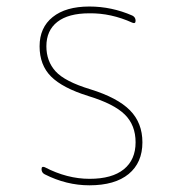

<svg xmlns="http://www.w3.org/2000/svg" viewBox="-20 -550 540 580"><path d="M247.1 -259.8Q168.9 -284.2 134.3 -318.8Q99.6 -353.5 99.6 -410.2Q99.6 -466.8 139.2 -498.5Q178.7 -530.3 250 -530.3Q317.4 -530.3 379.9 -502.9Q389.6 -498 389.6 -487.3Q389.6 -477.5 379.9 -481.4Q315.4 -510.7 250 -509.8Q186.5 -509.8 153.3 -483.9Q120.1 -458 120.1 -410.2Q120.1 -365.2 147.9 -334.5Q175.8 -303.7 252.9 -280.3Q335 -254.9 372.6 -216.8Q410.2 -178.7 410.2 -120.1Q410.2 -58.6 368.7 -24.4Q327.1 9.8 250 9.8Q180.7 9.8 115.2 -23.4Q105.5 -28.3 105.5 -39.1Q105.5 -48.8 115.2 -44.9Q182.6 -9.8 250.5 -9.8Q318.4 -9.8 354 -38.6Q389.6 -67.4 389.6 -120.1Q389.6 -171.9 356.9 -204.1Q324.2 -236.3 247.1 -259.8Z"/></svg>

Font: Rounded-X Mgen+ 1m thin
Style: Regular
Weight: 100
Designer: [Source Han Sans]
Ryoko NISHIZUKA  (kana & ideographs); Paul D. Hunt (Latin, Greek & Cyrillic); Wenlong ZHANG  (bopomofo
Version: Version 1.059.20150602